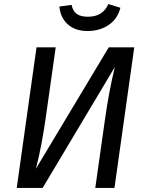

<svg xmlns="http://www.w3.org/2000/svg" viewBox="-20 -921 717 941"><path d="M541 0H447L495 -339Q514 -474 543 -593L189 0H62L159 -689H253L205 -350Q185 -206 156 -94L513 -689H638ZM271 -889 331 -897Q337 -866 356.5 -852.5Q376 -839 411 -839Q484 -839 511 -901L570 -883Q557 -829 513 -799Q469 -769 409 -769Q349 -769 312.5 -801.5Q276 -834 271 -889Z"/></svg>

Font: Fira Sans
Style: Italic
Weight: 400
Italic angle: -8°
Designer: bBox Type GmbH & Carrois Corporate GbR & Edenspiekermann AG
Foundry: bBox Type GmbH & Carrois Corporate GbR & Edenspiekermann AG
Version: Version 4.301